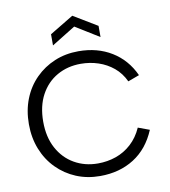

<svg xmlns="http://www.w3.org/2000/svg" viewBox="-97 -993 959 1082"><g transform="rotate(-10 382.5 -451.5)"><path d="M43 -350Q43 -429 69 -494.5Q95 -560 142.5 -607.5Q190 -655 252.5 -681Q315 -707 389 -707Q497 -707 578.5 -657Q660 -607 702 -515L637 -491Q614 -540 576 -571.5Q538 -603 490 -619Q442 -635 389 -635Q314 -635 254 -601Q194 -567 159.5 -503Q125 -439 125 -350Q125 -262 159.5 -198Q194 -134 254 -99.5Q314 -65 389 -65Q443 -65 492 -82Q541 -99 580.5 -135Q620 -171 644 -225L709 -201Q666 -98 583 -45.5Q500 7 389 7Q315 7 252.5 -19Q190 -45 142.5 -93Q95 -141 69 -206.5Q43 -272 43 -350ZM526 -764 390 -848 254 -764V-828L390 -910L526 -828Z"/></g></svg>

Font: Albert Sans
Style: Regular
Weight: 400
Designer: Andreas Rasmussen
Foundry: a.Foundry
Version: Version 1.025